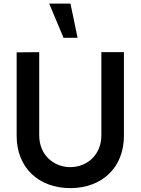

<svg xmlns="http://www.w3.org/2000/svg" viewBox="-20 -1002 760 1038"><path d="M246 -982.5H361L399.5 -797.5H323.5ZM360 15C531.5 15 650 -96.5 650 -267.5V-720H528V-270.5C528 -163.5 449.5 -98.5 360 -98.5C272.5 -98.5 192 -162 192 -270.5V-720L70 -719V-267.5C70 -96 188.5 15 360 15Z"/></svg>

Font: Hauora
Style: Bold
Weight: 700
Designer: Wayne Shih
Foundry: WCYS
Version: Version 1.001;hotconv 1.0.109;makeotfexe 2.5.65596